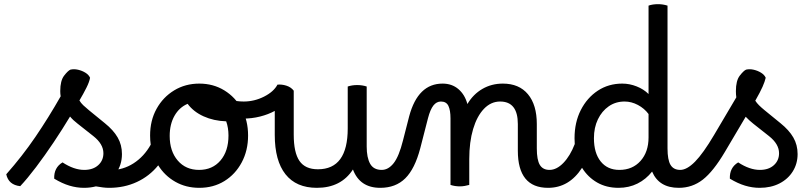

<svg xmlns="http://www.w3.org/2000/svg" viewBox="-20 -887 3866 921"><path d="M10 -51Q87 -138 150 -230.5Q213 -323 271 -425Q269 -437 269 -450Q269 -500 287.5 -524Q306 -548 318 -553Q335 -557 354.5 -552.5Q374 -548 390 -538Q406 -528 412 -514Q409 -495 394.5 -466Q380 -437 361 -405Q368 -393 379.5 -382Q391 -371 407 -358L483 -296Q524 -263 544.5 -227.5Q565 -192 565 -148Q565 -95 535 -54Q540 -43 540 -28Q540 -9 530.5 2.5Q521 14 504 14Q488 14 473 12Q458 10 440 7Q413 14 383 14Q348 14 313 3.5Q278 -7 240 -30Q238 -83 280 -108Q335 -72 384 -72Q426 -72 451 -94.5Q476 -117 476 -152Q476 -196 428 -234L352 -294Q331 -310 316 -328Q280 -268 237.5 -204.5Q195 -141 153 -85.5Q111 -30 77 6Q21 0 10 -51Z M504 14Q490 14 481.5 2Q473 -10 473 -29Q473 -49 483 -60Q493 -71 509 -71Q570 -71 620.5 -103.5Q671 -136 703 -193Q700 -214 700 -237Q700 -309 731 -365Q762 -421 815.5 -453.5Q869 -486 936 -486Q1003 -486 1056 -453.5Q1109 -421 1139.5 -365Q1170 -309 1170 -237Q1170 -165 1139.5 -108Q1109 -51 1056.5 -18.5Q1004 14 936 14Q872 14 821 -15Q770 -44 739 -94Q697 -42 636.5 -14Q576 14 504 14ZM935 -72Q999 -72 1037.5 -117Q1076 -162 1076 -237Q1076 -274 1065 -305Q1005 -307 956.5 -329Q908 -351 880 -389Q840 -372 817 -331.5Q794 -291 794 -235Q794 -162 832.5 -117Q871 -72 935 -72Z M1500 14Q1401 14 1349.5 -51Q1298 -116 1298 -240V-355Q1267 -338 1227.5 -328Q1188 -318 1144 -318Q1095 -318 1059 -331Q1032 -340 1032 -366Q1032 -385 1042.5 -398Q1053 -411 1067 -411Q1071 -411 1074 -410.5Q1077 -410 1080 -409Q1097 -405 1114 -402.5Q1131 -400 1149 -400Q1200 -400 1246.5 -423.5Q1293 -447 1311 -481Q1332 -483 1354 -476Q1376 -469 1389 -452V-241Q1389 -155 1416.5 -115Q1444 -75 1505 -75Q1648 -75 1648 -271V-472Q1669 -479 1693 -479Q1718 -479 1739 -472V-184Q1739 -131 1755.5 -101.5Q1772 -72 1811 -72Q1828 -72 1834 -58Q1840 -44 1840 -28Q1840 -12 1831.5 1Q1823 14 1804 14Q1706 14 1673 -74Q1616 14 1500 14Z M1804 14Q1791 14 1783 2Q1775 -10 1775 -29Q1775 -72 1811 -72Q1843 -72 1868.5 -104.5Q1894 -137 1913 -213L1943 -330Q1985 -486 2103 -486Q2148 -486 2179 -459.5Q2210 -433 2222 -388Q2250 -435 2294 -460.5Q2338 -486 2392 -486Q2470 -486 2512.5 -435Q2555 -384 2555 -292V-175Q2555 -120 2569.5 -96Q2584 -72 2616 -72Q2630 -72 2637.5 -60Q2645 -48 2645 -28Q2645 -12 2636.5 1Q2628 14 2609 14Q2464 14 2464 -164V-292Q2464 -400 2379 -400Q2335 -400 2301.5 -365Q2268 -330 2249.5 -268Q2231 -206 2231 -124V0Q2221 3 2209 5Q2197 7 2186 7Q2162 7 2141 0V-319Q2141 -358 2131 -379Q2121 -400 2095 -400Q2074 -400 2059 -381Q2044 -362 2033 -320L1996 -176Q1970 -77 1924 -31.5Q1878 14 1804 14Z M2616 -72Q2650 -72 2682.5 -105.5Q2715 -139 2737 -196Q2736 -210 2736 -224Q2736 -300 2766 -359Q2796 -418 2847.5 -452Q2899 -486 2965 -486Q3000 -486 3034 -472.5Q3068 -459 3091 -436V-860Q3110 -867 3137 -867Q3160 -867 3182 -860V-175Q3182 -120 3196.5 -96Q3211 -72 3243 -72Q3257 -72 3264.5 -60Q3272 -48 3272 -28Q3272 -12 3263.5 1Q3255 14 3236 14Q3141 14 3108 -64Q3079 -27 3038 -6.5Q2997 14 2947 14Q2889 14 2844.5 -11.5Q2800 -37 2772 -82Q2710 14 2609 14Q2596 14 2588 2Q2580 -10 2580 -29Q2580 -72 2616 -72ZM2829 -224Q2829 -153 2861.5 -112.5Q2894 -72 2951 -72Q3014 -72 3052.5 -115Q3091 -158 3091 -228V-340Q3071 -367 3040 -383.5Q3009 -400 2976 -400Q2933 -400 2900 -377Q2867 -354 2848 -314.5Q2829 -275 2829 -224Z M3236 14Q3223 14 3215 2Q3207 -10 3207 -29Q3207 -72 3243 -72Q3275 -72 3314 -111.5Q3353 -151 3405 -239L3512 -420Q3510 -434 3510 -450Q3510 -500 3528.5 -524Q3547 -548 3559 -553Q3576 -557 3595.5 -552.5Q3615 -548 3631 -538Q3647 -528 3653 -514Q3649 -496 3638 -471Q3627 -446 3603 -404Q3610 -393 3621 -382Q3632 -371 3648 -358L3724 -296Q3765 -263 3785.5 -227.5Q3806 -192 3806 -148Q3806 -102 3783 -65Q3760 -28 3719 -7Q3678 14 3624 14Q3589 14 3554 3.5Q3519 -7 3481 -30Q3479 -83 3521 -108Q3576 -72 3625 -72Q3667 -72 3692 -94.5Q3717 -117 3717 -152Q3717 -196 3669 -234L3593 -294Q3573 -310 3557 -327L3457 -158Q3402 -65 3351.5 -25.5Q3301 14 3236 14Z"/></svg>

Font: Borel
Style: Regular
Weight: 400
Designer: Rosalie Wagner
Foundry: ANRT
Version: Version 1.007; ttfautohint (v1.8.4.7-5d5b)